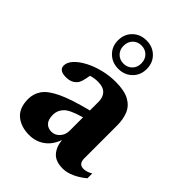

<svg xmlns="http://www.w3.org/2000/svg" viewBox="-203 -777 887 887"><g transform="rotate(45 241.0 -333.5)"><path d="M369.5 13Q322 13 299.5 -12.2Q277 -37.5 273.5 -78.5Q257 -33 224.5 -10Q192 13 149.5 13Q96 13 62.2 -15.2Q28.5 -43.5 28.5 -101.5Q28.5 -136.5 48 -164.5Q67.5 -192.5 119.2 -217Q171 -241.5 268 -266V-323.5Q268 -352 251.8 -369.2Q235.5 -386.5 200.5 -386.5Q177.5 -386.5 155 -379.5Q150.5 -352.5 145.8 -338.2Q141 -324 134 -317Q115.5 -296 81 -296Q35.5 -296 35.5 -327.5Q35.5 -348.5 54.5 -369.2Q73.5 -390 105.8 -407Q138 -424 177.8 -434Q217.5 -444 259 -444Q316 -444 348 -426.5Q380 -409 393 -378Q406 -347 406 -306.5V-91.5Q406 -54 437.5 -54Q459 -54 481.5 -68V-36.5Q455 -14 425.2 -0.5Q395.5 13 369.5 13ZM161 -131.5Q161 -99.5 175 -85Q189 -70.5 211.5 -70.5Q235 -70.5 251.5 -89Q268 -107.5 268 -133V-221Q201.5 -202.5 181.2 -181Q161 -159.5 161 -131.5ZM224.5 -680Q265 -680 291.8 -653.8Q318.5 -627.5 318.5 -587Q318.5 -547 291.8 -520.8Q265 -494.5 224.5 -494.5Q184 -494.5 157.2 -520.8Q130.5 -547 130.5 -587Q130.5 -627.5 157.2 -653.8Q184 -680 224.5 -680ZM224.5 -528.5Q249.5 -528.5 266 -545Q282.5 -561.5 282.5 -587Q282.5 -614 266 -630.5Q249.5 -647 224.5 -647Q199.5 -647 183 -630.5Q166.5 -614 166.5 -587Q166.5 -561.5 183 -545Q199.5 -528.5 224.5 -528.5Z"/></g></svg>

Font: Newsreader 16pt
Style: Bold
Weight: 700
Designer: Hugues Gentile
Foundry: Production Type
Version: Version 1.003; ttfautohint (v1.8.3)